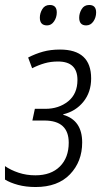

<svg xmlns="http://www.w3.org/2000/svg" viewBox="-33 -741 411 771"><path d="M195 -691Q195 -721 167 -721Q147 -721 137 -704.5Q127 -688 127 -670Q127 -639 156 -639Q173 -639 184 -655Q195 -671 195 -691ZM353 -691Q353 -721 325 -721Q305 -721 295 -704.5Q285 -688 285 -670Q285 -639 313 -639Q331 -639 342 -655Q353 -671 353 -691ZM297 -169Q297 -258 221 -280V-282Q271 -294 302 -332.5Q333 -371 333 -426Q333 -542 208 -542Q170 -542 139.5 -533.5Q109 -525 80 -510L96 -467Q122 -480 146.5 -487Q171 -494 200 -494Q278 -494 278 -420Q278 -364 240.5 -334Q203 -304 149 -304H107L97 -257H145Q243 -257 243 -168Q243 -108 207.5 -72.5Q172 -37 109 -37Q73 -37 41.5 -47.5Q10 -58 -13 -74V-20Q8 -7 39.5 1.5Q71 10 110 10Q199 10 248 -41Q297 -92 297 -169Z"/></svg>

Font: Noto Sans UI SemiCondensed Light
Style: Italic
Weight: 300
Width: 4
Designer: Monotype Design Team
Foundry: Monotype Imaging Inc.
Version: 1.001